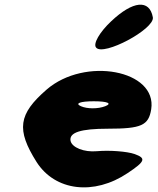

<svg xmlns="http://www.w3.org/2000/svg" viewBox="-20 -849 672 819"><path d="M179 -467C58 -362 49 -296 136 -158C215 -34 381 -14 525 -111C600 -161 604 -174 554 -192C522 -203 448 -209 393 -204C338 -199 287 -220 281 -248C274 -284 324 -300 441 -300C583 -300 614 -314 625 -383C651 -550 342 -608 179 -467ZM429 -396C398 -384 352 -384 325 -396C298 -408 322 -417 380 -417C438 -417 460 -408 429 -396ZM454 -758C405 -712 376 -662 390 -646C421 -608 640 -725 632 -775C618 -853 547 -846 454 -758Z"/></svg>

Font: Hussar Skorodowane
Style: Ky
Weight: 700
Foundry: Cannot Into Space Fonts
Version: Version 0.892